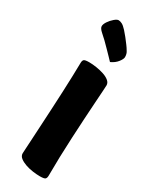

<svg xmlns="http://www.w3.org/2000/svg" viewBox="-240 -974 811 1034"><g transform="rotate(30 165.5 -457.0)"><path d="M216.4 13Q196.1 13 171.6 9.6Q147.1 6.2 125.2 -1.4Q103.2 -9.1 88.7 -20.5Q74.3 -31.9 74.3 -48Q74.3 -51.7 75.8 -76.3Q77.3 -100.9 79.5 -141.2Q81.8 -181.6 84.5 -231.2Q87.3 -280.9 90.1 -335.5Q93 -390.1 95.3 -443.4Q97.5 -496.7 99.1 -543.5Q100.7 -590.3 101 -624.6Q101 -639.9 107.4 -646Q113.8 -652 140.4 -652Q160.8 -652 185.3 -648.2Q209.7 -644.5 231.7 -637.3Q253.7 -630.2 268.1 -618.4Q282.6 -606.6 282.6 -590.5Q282.6 -586.7 280.8 -557.3Q279.1 -527.9 275.8 -481.4Q272.6 -434.9 269.2 -376.5Q265.9 -318.1 262.6 -254.7Q259.4 -191.2 257.6 -129.8Q255.9 -68.4 255.9 -14.6Q255.9 0.7 249.4 6.8Q242.8 13 216.4 13ZM235.8 -708.7Q230.3 -715 216.3 -729.2Q202.3 -743.4 185.4 -761Q168.6 -778.5 151.6 -795Q134.6 -811.4 121.8 -822.2Q110.3 -832.2 105.4 -840Q100.5 -847.7 100.5 -854Q100.5 -866.8 111.9 -883.9Q123.4 -901 138.8 -914.1Q154.2 -927.3 163.8 -927.3Q173.3 -927.3 185.3 -921.4Q197.4 -915.5 214.8 -896.4Q226.7 -883.4 239.8 -866.9Q252.9 -850.3 264.2 -835Q275.6 -819.7 282 -808.5Q288.1 -799.7 290.4 -790.9Q292.8 -782 292.8 -772Q292.8 -760.2 277.8 -740.6Q262.8 -721 235.8 -708.7Z"/></g></svg>

Font: Briem Hand Thin
Style: Regular
Weight: 100
Designer: Gunnlaugur SE Briem, Eben Sorkin
Foundry: Sorkin Type Co.
Version: Version 1.003